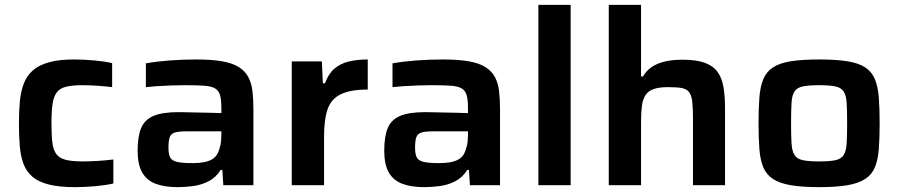

<svg xmlns="http://www.w3.org/2000/svg" viewBox="-20 -763 3702 791"><path d="M288 8Q223 8 180.5 -3Q138 -14 113.5 -35Q89 -56 77 -87.5Q65 -119 61.5 -161.5Q58 -204 58 -256Q58 -306 62 -347Q66 -388 78.5 -420Q91 -452 116 -473.5Q141 -495 182 -506.5Q223 -518 285 -518Q326 -518 369 -514Q412 -510 442 -503V-404Q419 -407 384.5 -409.5Q350 -412 320 -412Q277 -412 251.5 -405.5Q226 -399 213.5 -382Q201 -365 196.5 -334.5Q192 -304 192 -255Q192 -205 196 -174Q200 -143 213.5 -126.5Q227 -110 253 -104Q279 -98 322 -98Q349 -98 382 -100Q415 -102 447 -106V-7Q417 0 373 4Q329 8 288 8Z M711 8Q658 8 621 -6Q584 -20 565.5 -53Q547 -86 547 -142Q547 -201 561.5 -235.5Q576 -270 612.5 -285.5Q649 -301 715 -301Q725 -301 745 -300.5Q765 -300 791 -299.5Q817 -299 843.5 -298.5Q870 -298 892 -297V-317Q892 -352 886.5 -371Q881 -390 865.5 -399Q850 -408 820 -410Q790 -412 742 -412Q718 -412 686.5 -411Q655 -410 626 -408Q597 -406 581 -404V-502Q626 -510 679.5 -514Q733 -518 788 -518Q852 -518 895 -510.5Q938 -503 964 -486.5Q990 -470 1003 -445.5Q1016 -421 1020 -388Q1024 -355 1024 -312V0H900L896 -63H889Q870 -32 840 -16.5Q810 -1 776 3.5Q742 8 711 8ZM774 -91Q799 -91 818.5 -94.5Q838 -98 852.5 -106Q867 -114 875 -128Q883 -143 887.5 -162.5Q892 -182 892 -208V-222H751Q719 -222 702 -217.5Q685 -213 679.5 -198.5Q674 -184 674 -155Q674 -128 681 -114.5Q688 -101 709.5 -96Q731 -91 774 -91Z M1182 0V-510H1306L1310 -420H1319Q1333 -459 1357.5 -480Q1382 -501 1416.5 -509.5Q1451 -518 1495 -518V-394Q1424 -394 1384.5 -375Q1345 -356 1330 -314Q1315 -272 1315 -200V0Z M1727 8Q1674 8 1637 -6Q1600 -20 1581.5 -53Q1563 -86 1563 -142Q1563 -201 1577.5 -235.5Q1592 -270 1628.5 -285.5Q1665 -301 1731 -301Q1741 -301 1761 -300.5Q1781 -300 1807 -299.5Q1833 -299 1859.5 -298.5Q1886 -298 1908 -297V-317Q1908 -352 1902.5 -371Q1897 -390 1881.5 -399Q1866 -408 1836 -410Q1806 -412 1758 -412Q1734 -412 1702.5 -411Q1671 -410 1642 -408Q1613 -406 1597 -404V-502Q1642 -510 1695.5 -514Q1749 -518 1804 -518Q1868 -518 1911 -510.5Q1954 -503 1980 -486.5Q2006 -470 2019 -445.5Q2032 -421 2036 -388Q2040 -355 2040 -312V0H1916L1912 -63H1905Q1886 -32 1856 -16.5Q1826 -1 1792 3.5Q1758 8 1727 8ZM1790 -91Q1815 -91 1834.5 -94.5Q1854 -98 1868.5 -106Q1883 -114 1891 -128Q1899 -143 1903.5 -162.5Q1908 -182 1908 -208V-222H1767Q1735 -222 1718 -217.5Q1701 -213 1695.5 -198.5Q1690 -184 1690 -155Q1690 -128 1697 -114.5Q1704 -101 1725.5 -96Q1747 -91 1790 -91Z M2198 0V-743H2331V0Z M2488 0V-743H2621V-448H2629Q2643 -472 2665 -487Q2687 -502 2718.5 -509.5Q2750 -517 2792 -517Q2850 -517 2884.5 -504Q2919 -491 2937 -465.5Q2955 -440 2961 -402Q2967 -364 2967 -315V0H2835V-270Q2835 -316 2832 -343.5Q2829 -371 2818.5 -384Q2808 -397 2787.5 -400.5Q2767 -404 2732 -404Q2695 -404 2672.5 -396Q2650 -388 2639 -370.5Q2628 -353 2624.5 -326.5Q2621 -300 2621 -263V0Z M3355 8Q3284 8 3237.5 0Q3191 -8 3164 -26Q3137 -44 3124.5 -74Q3112 -104 3108.5 -149Q3105 -194 3105 -255Q3105 -317 3108.5 -361.5Q3112 -406 3124.5 -436.5Q3137 -467 3164 -485Q3191 -503 3237.5 -510.5Q3284 -518 3355 -518Q3425 -518 3471.5 -510.5Q3518 -503 3545 -485Q3572 -467 3584.5 -436.5Q3597 -406 3600.5 -361.5Q3604 -317 3604 -255Q3604 -194 3600.5 -149Q3597 -104 3584.5 -74Q3572 -44 3545 -26Q3518 -8 3471.5 0Q3425 8 3355 8ZM3354 -98Q3398 -98 3421.5 -103Q3445 -108 3455.5 -124Q3466 -140 3468 -171.5Q3470 -203 3470 -255Q3470 -308 3468 -339.5Q3466 -371 3455.5 -386.5Q3445 -402 3421.5 -407Q3398 -412 3354 -412Q3311 -412 3287.5 -407Q3264 -402 3253.5 -386.5Q3243 -371 3241 -339.5Q3239 -308 3239 -255Q3239 -203 3241 -171.5Q3243 -140 3253.5 -124Q3264 -108 3288 -103Q3312 -98 3354 -98Z"/></svg>

Font: Saira SemiExpanded SemiBold
Style: Regular
Weight: 600
Width: 6
Designer: Hector Gatti with collaboration of the Omnibus-Type team
Foundry: Omnibus-Type
Version: Version 1.101